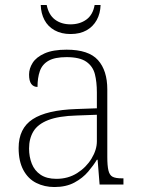

<svg xmlns="http://www.w3.org/2000/svg" viewBox="-20 -743 567 773"><path d="M199 10Q159 10 126 -6.5Q93 -23 74 -58.5Q55 -94 55 -147Q55 -226 111.5 -263Q168 -300 287 -304L370 -307V-371Q370 -413 362 -444.5Q354 -476 327.5 -494.5Q301 -513 248 -513Q201 -513 175.5 -498.5Q150 -484 140.5 -457Q131 -430 131 -393Q115 -393 106 -405Q97 -417 97 -443Q97 -467 111.5 -490Q126 -513 159.5 -528Q193 -543 248 -543Q337 -543 374.5 -501Q412 -459 412 -383V-111Q412 -76 416.5 -57Q421 -38 433 -31.5Q445 -25 471 -25H477V0H381L373 -100H370Q357 -78 335 -52Q313 -26 279.5 -8Q246 10 199 10ZM207 -23Q254 -23 290.5 -46Q327 -69 348.5 -104.5Q370 -140 370 -174V-281L289 -278Q216 -276 174 -259.5Q132 -243 114.5 -214Q97 -185 97 -145Q97 -112 108 -84Q119 -56 143.5 -39.5Q168 -23 207 -23ZM264 -606Q227 -606 200 -621Q173 -636 159 -662.5Q145 -689 144 -723H168Q176 -683 201.5 -664Q227 -645 264 -645Q301 -645 327.5 -664Q354 -683 361 -723H385Q384 -689 369.5 -662.5Q355 -636 328.5 -621Q302 -606 264 -606Z"/></svg>

Font: Noto Serif Kannada ExtraLight
Style: Regular
Weight: 250
Version: Version 2.003